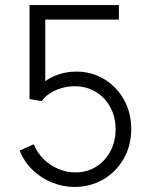

<svg xmlns="http://www.w3.org/2000/svg" viewBox="-20 -740 602 768"><path d="M58.6 -137.7 115.2 -163.1Q127.9 -130.4 153.3 -104.7Q178.7 -79.1 212.2 -64.7Q245.6 -50.3 282.2 -50.3Q327.6 -50.3 364.3 -73Q400.9 -95.7 421.6 -135Q442.4 -174.3 442.4 -223.1Q442.4 -271.5 421.4 -310.8Q400.4 -350.1 363 -372.6Q325.7 -395 278.8 -395Q250 -395 223.4 -386.7Q196.8 -378.4 176.8 -364.7Q156.7 -351.1 147 -335.4L98.1 -343.8V-719.7H455.6V-661.6H161.1V-415Q182.6 -431.6 215.6 -442.6Q248.5 -453.6 285.6 -453.6Q346.2 -453.6 396.2 -423.8Q446.3 -394 475.6 -341.6Q504.9 -289.1 504.9 -224.1Q504.9 -157.2 474.4 -104.2Q443.8 -51.3 392.1 -21.7Q340.3 7.8 278.3 7.8Q231.9 7.8 188.2 -9.8Q144.5 -27.3 110.4 -60.3Q76.2 -93.3 58.6 -137.7Z"/></svg>

Font: Reddit Mono Light
Style: Regular
Weight: 300
Monospace: yes
Designer: Stephen Hutchings
Foundry: Reddit
Version: Version 1.011